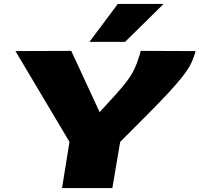

<svg xmlns="http://www.w3.org/2000/svg" viewBox="-20 -961 1019 981"><path d="M297 0 335 -236 59 -700 344 -701 489 -388Q540 -443 574 -481Q608 -519 630 -548.5Q652 -578 666 -607Q680 -636 691 -673Q693 -679 695 -686Q697 -693 699 -701L979 -700Q977 -692 975 -684.5Q973 -677 970 -670Q962 -646 948.5 -622Q935 -598 909.5 -566Q884 -534 843.5 -490Q803 -446 741.5 -384Q680 -322 594 -236L554 0ZM437 -747 582 -941H816L619 -747Z"/></svg>

Font: Georama ExtraExtended ExtraBold
Style: Italic
Weight: 800
Width: 8
Italic angle: -9°
Designer: Jean-Baptiste Levee
Foundry: Production Type
Version: Version 1.000